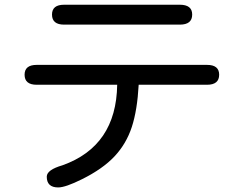

<svg xmlns="http://www.w3.org/2000/svg" viewBox="-20 -739 1040 820"><path d="M800.8 -676.8Q800.8 -633.8 748 -633.8H253.9Q202.1 -633.8 202.1 -676.8Q202.1 -718.8 253.9 -718.8H748Q800.8 -718.8 800.8 -676.8ZM330.1 26.4Q259.8 61.5 228.5 61.5Q179.7 61.5 179.7 15.6Q179.7 -13.7 247.1 -33.2Q476.6 -115.2 480.5 -377H136.7Q85 -377 85 -419.9Q85 -461.9 136.7 -461.9H864.3Q916 -461.9 916 -419.9Q916 -377 864.3 -377H572.3Q566.4 -268.6 543 -196.8Q519.5 -125 469.2 -71.3Q418.9 -17.6 330.1 26.4Z"/></svg>

Font: jf-openhuninn-1.1
Style: Regular
Weight: 400
Designer: [Kosugi Maru]
      Designed by Motoya company      

      [Varela Round]
      Joe Prince(Latin component); Avraham Co
Foundry: justfont CO.,LTD.
Version: 1.1